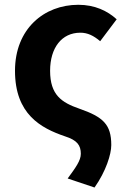

<svg xmlns="http://www.w3.org/2000/svg" viewBox="-20 -594 542 822"><path d="M384.7 208.8C434 138.7 456.4 66 456.4 27.1C456.4 -61.2 421.7 -93.2 319.8 -128.7C243.8 -155.1 194.5 -187.2 194.5 -291C194.5 -389.3 244.2 -454 323.9 -454C355.5 -454 380.9 -441.2 408.9 -417.6L479.5 -511.4C439.8 -547.6 385.8 -573.5 315.3 -573.5C168.9 -573.5 44.2 -470.6 44.2 -291C44.2 -104.9 154.8 -45.6 258.4 -10.3C310.3 6.2 326 27.9 326 64.5C326 93.8 303.4 124.1 269.7 170.1Z"/></svg>

Font: Source Han Sans JP VF
Style: Regular
Weight: 250
Designer: Ryoko NISHIZUKA 西塚涼子 (kana, bopomofo & ideographs); Paul D. Hunt (Latin, Greek & Cyrillic); Sandoll Communications 산돌커뮤니
Foundry: Adobe
Version: Version 2.004;hotconv 1.0.118;makeotfexe 2.5.65603